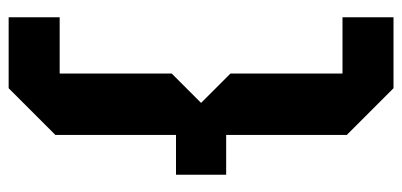

<svg xmlns="http://www.w3.org/2000/svg" viewBox="-263 -527 930 444"><g transform="rotate(90 202.0 -305.0)"><path d="M292 -642V-363H384V-247H292V32L184 140H20V22H150V-237L218 -305L150 -373V-632H20V-750H184Z"/></g></svg>

Font: Tektur SemiBold
Style: Regular
Weight: 600
Designer: Adam Jagosz
Foundry: Adam Jagosz
Version: Version 1.005;gftools[0.9.30]